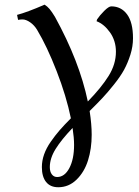

<svg xmlns="http://www.w3.org/2000/svg" viewBox="-20 -518 597 824"><path d="M171.4 -498Q183.1 -490.7 192.6 -479.5Q202.1 -468.3 215.8 -445.8Q320.8 -255.4 356.9 -82.5Q414.6 -141.6 446 -191.9Q477.5 -242.2 477.5 -295.9Q477.5 -343.3 451.9 -379.2Q426.3 -415 394.5 -426.8L396.5 -434.6Q407.7 -451.7 427.2 -471.2Q446.8 -490.7 457.5 -490.7Q500 -490.7 525.4 -456.3Q550.8 -421.9 550.8 -354Q550.8 -318.8 539.6 -283.2Q528.3 -247.6 512.5 -218.5Q496.6 -189.5 469.2 -155.3Q441.9 -121.1 419.9 -97.7Q397.9 -74.2 364.7 -41.5Q373.5 15.1 373.5 60.5Q373.5 120.1 357.7 170.4Q341.8 220.7 308.3 253.2Q274.9 285.6 230 285.6Q195.8 285.6 177.7 262.9Q159.7 240.2 159.7 199.2Q159.7 171.9 169.2 144.8Q178.7 117.7 197.8 90.3Q216.8 63 236.1 40.8Q255.4 18.6 284.2 -10.3Q264.6 -106 223.1 -212.6Q181.6 -319.3 139.6 -389.2Q127.9 -409.2 109.9 -421.9Q91.8 -434.6 76.7 -434.6Q66.4 -434.6 57.6 -432.6L53.2 -454.1Q96.2 -465.3 171.4 -498ZM297.9 104Q297.9 73.2 291.5 31.2Q244.1 80.6 219 120.8Q193.8 161.1 193.8 199.2Q193.8 218.8 202.4 230.2Q210.9 241.7 225.1 241.7Q257.3 241.7 277.6 203.4Q297.9 165 297.9 104Z"/></svg>

Font: Flanker
Style: Italic
Weight: 400
Italic angle: -12°
Designer: Flanker
Version: Version 2.027